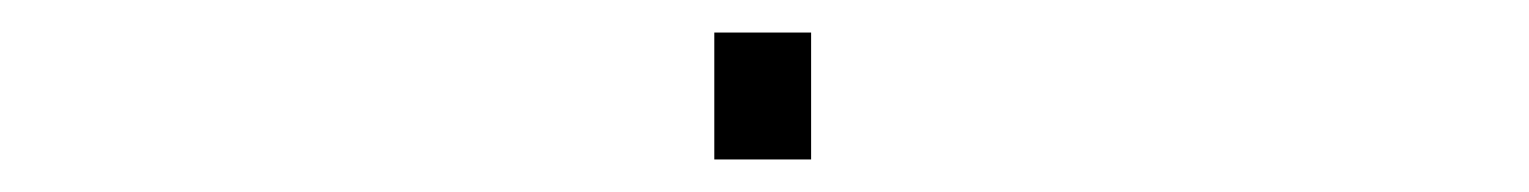

<svg xmlns="http://www.w3.org/2000/svg" viewBox="-20 -357 940 118"><path d="M419 -337H478.5V-259H419Z"/></svg>

Font: Trispace Expanded Thin
Style: Regular
Weight: 100
Width: 7
Designer: Tyler Finck
Foundry: Etcetera Type Company
Version: Version 1.210; ttfautohint (v1.8.3)